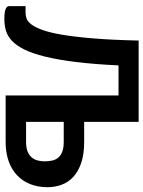

<svg xmlns="http://www.w3.org/2000/svg" viewBox="100 -788 695 936"><g transform="rotate(90 448.0 -320.5)"><path d="M574.7 -382.8H671.9Q731.9 -382.8 773.9 -368.7Q815.9 -354.5 842.3 -330.3Q868.7 -306.2 880.9 -273.4Q893.1 -240.7 893.1 -204.1Q893.1 -157.7 878.2 -120.1Q863.3 -82.5 835 -55.7Q806.6 -28.8 765.6 -14.4Q724.6 0 672.4 0H445.8V-550.3H299.3Q293.5 -429.2 282.5 -340.8Q271.5 -252.4 256.1 -190.7Q240.7 -128.9 221.4 -90.3Q202.1 -51.8 179 -30.3Q155.8 -8.8 129.2 -1.2Q102.5 6.3 73.2 6.3Q39.6 6.3 24.9 0.2Q10.3 -5.9 10.3 -17.1V-97.2H43.5Q56.6 -97.2 70.8 -102.1Q85 -106.9 99.1 -125Q113.3 -143.1 126.2 -178.5Q139.2 -213.9 149.7 -275.1Q160.2 -336.4 167.7 -427.7Q175.3 -519 178.2 -648.4H574.7ZM574.7 -283.2V-99.6H672.4Q700.2 -99.6 718.5 -106.9Q736.8 -114.3 747.6 -126.7Q758.3 -139.2 762.7 -155.8Q767.1 -172.4 767.1 -190.9Q767.1 -211.9 762.7 -229Q758.3 -246.1 747.6 -258.1Q736.8 -270 718.5 -276.6Q700.2 -283.2 671.9 -283.2Z"/></g></svg>

Font: Carlito
Style: Bold
Weight: 700
Designer: Lukasz Dziedzic
Foundry: tyPoland Lukasz Dziedzic
Version: Version 1.104